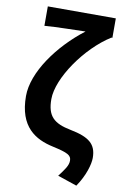

<svg xmlns="http://www.w3.org/2000/svg" viewBox="-107 -858 729 1129"><g transform="rotate(10 257.5 -293.5)"><path d="M432 211C480 141 499 71 499 34C499 -49 454 -84 342 -106C240 -126 199 -163 199 -265C199 -390 337 -590 484 -682H490V-798H84V-682C154 -688 276 -689 328 -691C175 -574 49 -399 49 -257C49 -72 150 -14 257 9C348 29 370 41 370 73C370 102 351 127 317 172Z"/></g></svg>

Font: Noto Sans Mono CJK JP Bold
Style: Regular
Weight: 700
Designer: Ryoko NISHIZUKA (kana & ideographs); Paul D. Hunt (Latin, Greek & Cyrillic); Wenlong ZHANG (bopomofo); Sandoll Communica
Foundry: Adobe Systems Incorporated
Version: Version 1.004;PS 1.004;hotconv 1.0.82;makeotf.lib2.5.63406